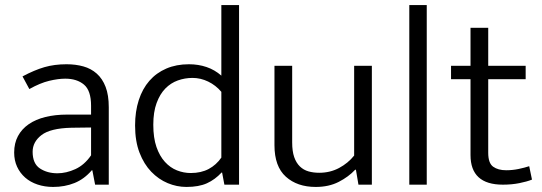

<svg xmlns="http://www.w3.org/2000/svg" viewBox="-20 -730 2144 759"><path d="M69 -428Q116 -453 155.5 -464.5Q195 -476 243 -476Q279 -476 309.5 -467.5Q340 -459 362.5 -439Q385 -419 397.5 -386.5Q410 -354 410 -306V0H356L345 -57H343Q313 -22 274.5 -6.5Q236 9 190 9Q157 9 128.5 -0.5Q100 -10 79.5 -28Q59 -46 47.5 -71Q36 -96 36 -127Q36 -164 51 -192Q66 -220 93.5 -239Q121 -258 159.5 -267.5Q198 -277 245 -277H340V-312Q340 -372 312 -395.5Q284 -419 238 -419Q210 -419 174.5 -410.5Q139 -402 96 -378ZM340 -226 262 -225Q179 -223 144 -196Q109 -169 109 -130Q109 -83 138 -64Q167 -45 207 -45Q242 -45 278 -61.5Q314 -78 340 -116Z M855 -710H925V0H867L858 -48H856Q830 -20 798 -5.5Q766 9 717 9Q679 9 643 -6Q607 -21 578 -51Q549 -81 531.5 -126.5Q514 -172 514 -234Q514 -289 528.5 -334Q543 -379 570.5 -410.5Q598 -442 637.5 -459Q677 -476 727 -476Q764 -476 796.5 -465Q829 -454 855 -431ZM855 -367Q833 -393 803 -407.5Q773 -422 741 -422Q711 -422 683 -412Q655 -402 633.5 -380Q612 -358 599 -322.5Q586 -287 586 -237Q586 -185 598.5 -149Q611 -113 632 -90Q653 -67 679.5 -56.5Q706 -46 734 -46Q775 -46 805 -62Q835 -78 855 -107Z M1380 -470H1450V0H1397L1387 -59H1384Q1358 -31 1319 -11Q1280 9 1228 9Q1155 9 1110 -31.5Q1065 -72 1065 -156V-470H1135V-167Q1135 -132 1143 -109Q1151 -86 1165.5 -72Q1180 -58 1199.5 -52.5Q1219 -47 1242 -47Q1285 -47 1320.5 -66Q1356 -85 1380 -115Z M1598 0V-710H1667V0Z M2058 -417H1910V-126Q1910 -85 1929.5 -71Q1949 -57 1981 -57Q2006 -57 2030 -62Q2054 -67 2072 -73L2083 -20Q2063 -12 2033 -6Q2003 0 1968 0Q1840 0 1840 -117V-417H1763V-470H1840V-620H1910V-470H2058Z"/></svg>

Font: Mukta Mahee Light
Style: Regular
Weight: 300
Designer: Shuchita Grover, Noopur Datye, Girish Dalvi, Yashodeep Gholap
Foundry: Ek Type
Version: Version 2.538;PS 1.000;hotconv 16.6.51;makeotf.lib2.5.65220;